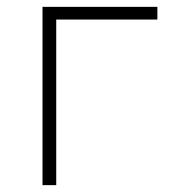

<svg xmlns="http://www.w3.org/2000/svg" viewBox="-20 -540 540 560"><path d="M104 0V-520H439V-483H144V0Z"/></svg>

Font: Iosevka Curly Extralight
Style: Regular
Weight: 200
Monospace: yes
Designer: Belleve Invis
Foundry: Belleve Invis
Version: Version 22.1.2; ttfautohint (v1.8.4)